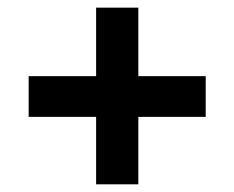

<svg xmlns="http://www.w3.org/2000/svg" viewBox="-20 -578 618 507"><path d="M55.7 -269.4V-376.9H233.8V-557.8H345.3V-376.9H523.2V-269.4H345.3V-91.3H233.8V-269.4Z"/></svg>

Font: Noto Sans Oriya
Style: Regular
Weight: 400
Designer: Amélie Bonet and Sol Matas
Foundry: Google LLC
Version: Version 2.006